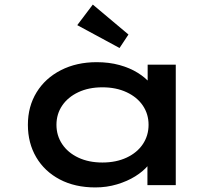

<svg xmlns="http://www.w3.org/2000/svg" viewBox="-20 -810 963 840"><path d="M397 10Q308 10 241.5 -25Q175 -60 138.5 -122Q102 -184 102 -264Q102 -344 140 -406Q178 -468 246.5 -503Q315 -538 403 -538Q457 -538 502.5 -525.5Q548 -513 582.5 -491.5Q617 -470 637 -445.5Q657 -421 659 -396L626 -395V-527H749V0H625V-142L651 -135Q649 -111 627.5 -85.5Q606 -60 571.5 -38.5Q537 -17 492 -3.5Q447 10 397 10ZM428 -99Q488 -99 534 -120.5Q580 -142 605 -179.5Q630 -217 630 -264Q630 -311 605 -348Q580 -385 534 -406.5Q488 -428 428 -428Q368 -428 322.5 -406.5Q277 -385 252 -348Q227 -311 227 -264Q227 -217 252 -179.5Q277 -142 322.5 -120.5Q368 -99 428 -99ZM503 -600 318 -700 386 -790 542 -659Z"/></svg>

Font: Lexend Tera Medium
Style: Regular
Weight: 500
Designer: Bonnie Shaver-Troup, Thomas Jockin
Foundry: Lexend
Version: Version 1.007